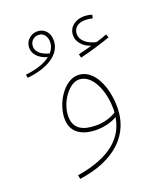

<svg xmlns="http://www.w3.org/2000/svg" viewBox="-153 -730 934 1068"><g transform="rotate(-20 314.5 -196.5)"><path d="M55 -398C178 -411 262 -464 262 -545C262 -598 227 -623 192 -623C152 -623 119 -592 119 -552C119 -513 150 -482 199 -468C167 -443 118 -425 51 -418ZM372 -402C427 -415 505 -438 554 -456L547 -476C529 -469 507 -461 482 -454C433 -465 394 -493 394 -533C394 -564 416 -591 464 -591C479 -591 494 -589 507 -585L512 -605C499 -610 481 -613 464 -613C417 -613 372 -585 372 -533C372 -495 402 -459 448 -445C423 -438 401 -432 367 -424ZM141 -552C141 -579 161 -602 191 -602C226 -602 240 -571 240 -543C240 -522 232 -502 216 -484C179 -493 141 -514 141 -552ZM137 230C358 199 467 81 467 -73C467 -203 412 -317 321 -317C238 -317 169 -204 169 -114C169 -20 249 5 315 5C367 5 411 -9 439 -26C415 123 281 183 132 207ZM193 -119C193 -203 260 -292 317 -292C399 -292 443 -176 443 -75C443 -67 443 -59 442 -51C417 -36 375 -19 325 -19C246 -19 193 -44 193 -119Z"/></g></svg>

Font: Noto Sans Arabic UI Th
Style: Regular
Weight: 100
Designer: Monotype Design Team, Nadine Chahine and Nizar Qandah
Foundry: Monotype Imaging Inc.
Version: Version 2.010